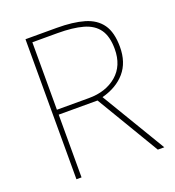

<svg xmlns="http://www.w3.org/2000/svg" viewBox="-130 -817 838 920"><g transform="rotate(-20 288.5 -357.0)"><path d="M262 -714Q345 -714 401.5 -697.5Q458 -681 487 -640Q516 -599 516 -525Q516 -446 473.5 -396.5Q431 -347 355 -327L551 0H518L327 -320H129V0H103V-714ZM257 -689H129V-345H292Q379 -345 434 -392Q489 -439 489 -524Q489 -588 463.5 -624Q438 -660 386.5 -674.5Q335 -689 257 -689Z"/></g></svg>

Font: Noto Sans Thaana Thin
Style: Regular
Weight: 100
Designer: David Williams
Foundry: Google Inc.
Version: Version 3.001; ttfautohint (v1.8.4.7-5d5b)